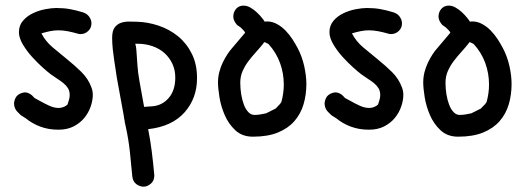

<svg xmlns="http://www.w3.org/2000/svg" viewBox="-20 -452 1915 698"><path d="M281.2 -407.2Q296.9 -402.3 304.7 -390.6Q312.5 -378.9 312.5 -367.2Q312.5 -350.6 300.8 -339.4Q289.1 -328.1 272.5 -328.1Q267.6 -328.1 264.6 -329.1Q244.1 -335 226.6 -338.4Q209 -341.8 192.4 -341.8Q177.7 -341.8 163.1 -338.9Q148.4 -335.9 131.8 -331.1L130.9 -330.1Q145.5 -301.8 170.9 -280.3Q196.3 -258.8 223.6 -236.8Q251 -214.8 275.9 -190.4Q300.8 -166 312.5 -133.8Q317.4 -121.1 317.4 -107.4Q317.4 -86.9 309.6 -64.5Q301.8 -42 286.6 -23.4Q271.5 -4.9 248 7.3Q224.6 19.5 192.4 19.5Q156.2 19.5 126.5 8.3Q96.7 -2.9 74.2 -21.5L55.7 -33.2L46.9 -42Q32.2 -54.7 31.2 -73.2V-79.1Q34.2 -97.7 44.4 -106Q54.7 -114.3 69.3 -116.2Q88.9 -116.2 105.5 -95.7L128.9 -83Q142.6 -75.2 159.7 -67.4Q176.8 -59.6 193.4 -59.6Q207 -59.6 219.7 -67.4L225.6 -72.3Q228.5 -81.1 231 -89.8Q233.4 -98.6 233.4 -106.4Q233.4 -121.1 227.1 -131.3Q220.7 -141.6 210.4 -149.9Q200.2 -158.2 188.5 -165.5Q176.8 -172.9 165 -181.6Q154.3 -189.5 135.3 -206.5Q116.2 -223.6 96.7 -245.1Q77.1 -266.6 63 -290.5Q48.8 -314.5 48.8 -335Q48.8 -359.4 63.5 -376.5Q78.1 -393.6 99.6 -403.8Q121.1 -414.1 144.5 -418.5Q168 -422.9 184.6 -422.9Q211.9 -422.9 233.9 -418.9Q255.9 -415 281.2 -407.2Z M541 185.5Q541 205.1 528.3 215.8Q515.6 226.6 502 226.6Q488.3 226.6 475.6 217.3Q462.9 208 460.9 188.5Q457 143.6 452.1 99.1Q447.3 54.7 437.5 9.8L433.6 -7.8Q433.6 -12.7 432.1 -17.6Q430.7 -22.5 430.7 -27.3L404.3 -171.9Q403.3 -179.7 400.9 -195.3Q398.4 -210.9 395.5 -230.5Q392.6 -250 390.1 -272Q387.7 -293.9 387.7 -314.5Q387.7 -340.8 397.5 -353Q407.2 -365.2 421.4 -369.6Q435.5 -374 450.7 -373.5Q465.8 -373 476.6 -373Q516.6 -372.1 556.2 -358.9Q595.7 -345.7 627 -320.3Q658.2 -294.9 677.2 -256.8Q696.3 -218.8 696.3 -168Q696.3 -94.7 650.9 -43.5Q605.5 7.8 518.6 17.6Q526.4 56.6 531.7 98.6Q537.1 140.6 541 185.5ZM503.9 -63.5 531.2 -65.4Q568.4 -67.4 592.8 -95.2Q617.2 -123 617.2 -169.9Q617.2 -198.2 606.4 -220.7Q595.7 -243.2 577.6 -259.3Q559.6 -275.4 534.2 -284.2Q508.8 -293 479.5 -293H471.7Q474.6 -284.2 475.6 -272Q476.6 -259.8 477.5 -245.6Q478.5 -231.4 479.5 -216.3Q480.5 -201.2 482.4 -186.5Q487.3 -153.3 493.2 -122.6Q499 -91.8 503.9 -63.5Z M841.8 -361.3Q828.1 -377 828.1 -391.6Q828.1 -408.2 838.4 -419.9Q848.6 -431.6 865.2 -431.6Q877.9 -431.6 890.6 -424.3Q903.3 -417 914.1 -406.7Q924.8 -396.5 932.6 -386.7Q940.4 -377 942.4 -373Q944.3 -374 951.2 -374Q969.7 -374 986.8 -364.7Q1003.9 -355.5 1018.1 -340.8Q1032.2 -326.2 1043 -309.6Q1053.7 -293 1061.5 -278.3Q1069.3 -263.7 1075.7 -246.6Q1082 -229.5 1085.9 -211.9Q1089.8 -194.3 1091.8 -177.7Q1093.8 -161.1 1093.8 -147.5Q1093.8 -107.4 1083.5 -72.8Q1073.2 -38.1 1050.3 -11.7Q1027.3 14.6 990.2 29.8Q953.1 44.9 899.4 44.9Q860.4 44.9 835.4 21.5Q810.5 -2 796.9 -33.7Q783.2 -65.4 777.8 -98.6Q772.5 -131.8 772.5 -152.3Q772.5 -171.9 777.3 -190.4Q782.2 -209 790 -225.1Q797.9 -241.2 806.2 -253.9Q814.5 -266.6 822.3 -275.4L871.1 -333Q870.1 -336.9 864.7 -342.3Q859.4 -347.7 854.5 -352.5ZM940.4 -298.8 936.5 -293Q924.8 -278.3 910.6 -262.7Q896.5 -247.1 883.8 -230.5Q871.1 -213.9 862.3 -194.3Q853.5 -174.8 853.5 -151.4Q853.5 -129.9 856.9 -108.9Q860.4 -87.9 866.7 -71.3Q873 -54.7 882.8 -44.4Q892.6 -34.2 905.3 -34.2Q916 -34.2 927.2 -36.1Q938.5 -38.1 947.3 -40L982.4 -57.6Q985.4 -61.5 992.2 -67.9Q999 -74.2 1002.9 -81.1Q1011.7 -113.3 1011.7 -144.5Q1011.7 -185.5 998 -223.1Q984.4 -260.7 956.1 -292L944.3 -297.9H943.4Q941.4 -297.9 940.4 -298.8Z M1410.2 -407.2Q1425.8 -402.3 1433.6 -390.6Q1441.4 -378.9 1441.4 -367.2Q1441.4 -350.6 1429.7 -339.4Q1418 -328.1 1401.4 -328.1Q1396.5 -328.1 1393.6 -329.1Q1373 -335 1355.5 -338.4Q1337.9 -341.8 1321.3 -341.8Q1306.6 -341.8 1292 -338.9Q1277.3 -335.9 1260.7 -331.1L1259.8 -330.1Q1274.4 -301.8 1299.8 -280.3Q1325.2 -258.8 1352.5 -236.8Q1379.9 -214.8 1404.8 -190.4Q1429.7 -166 1441.4 -133.8Q1446.3 -121.1 1446.3 -107.4Q1446.3 -86.9 1438.5 -64.5Q1430.7 -42 1415.5 -23.4Q1400.4 -4.9 1377 7.3Q1353.5 19.5 1321.3 19.5Q1285.2 19.5 1255.4 8.3Q1225.6 -2.9 1203.1 -21.5L1184.6 -33.2L1175.8 -42Q1161.1 -54.7 1160.2 -73.2V-79.1Q1163.1 -97.7 1173.3 -106Q1183.6 -114.3 1198.2 -116.2Q1217.8 -116.2 1234.4 -95.7L1257.8 -83Q1271.5 -75.2 1288.6 -67.4Q1305.7 -59.6 1322.3 -59.6Q1335.9 -59.6 1348.6 -67.4L1354.5 -72.3Q1357.4 -81.1 1359.9 -89.8Q1362.3 -98.6 1362.3 -106.4Q1362.3 -121.1 1356 -131.3Q1349.6 -141.6 1339.4 -149.9Q1329.1 -158.2 1317.4 -165.5Q1305.7 -172.9 1293.9 -181.6Q1283.2 -189.5 1264.2 -206.5Q1245.1 -223.6 1225.6 -245.1Q1206.1 -266.6 1191.9 -290.5Q1177.7 -314.5 1177.7 -335Q1177.7 -359.4 1192.4 -376.5Q1207 -393.6 1228.5 -403.8Q1250 -414.1 1273.4 -418.5Q1296.9 -422.9 1313.5 -422.9Q1340.8 -422.9 1362.8 -418.9Q1384.8 -415 1410.2 -407.2Z M1587.9 -361.3Q1574.2 -377 1574.2 -391.6Q1574.2 -408.2 1584.5 -419.9Q1594.7 -431.6 1611.3 -431.6Q1624 -431.6 1636.7 -424.3Q1649.4 -417 1660.2 -406.7Q1670.9 -396.5 1678.7 -386.7Q1686.5 -377 1688.5 -373Q1690.4 -374 1697.3 -374Q1715.8 -374 1732.9 -364.7Q1750 -355.5 1764.2 -340.8Q1778.3 -326.2 1789.1 -309.6Q1799.8 -293 1807.6 -278.3Q1815.4 -263.7 1821.8 -246.6Q1828.1 -229.5 1832 -211.9Q1835.9 -194.3 1837.9 -177.7Q1839.8 -161.1 1839.8 -147.5Q1839.8 -107.4 1829.6 -72.8Q1819.3 -38.1 1796.4 -11.7Q1773.4 14.6 1736.3 29.8Q1699.2 44.9 1645.5 44.9Q1606.4 44.9 1581.5 21.5Q1556.6 -2 1543 -33.7Q1529.3 -65.4 1523.9 -98.6Q1518.6 -131.8 1518.6 -152.3Q1518.6 -171.9 1523.4 -190.4Q1528.3 -209 1536.1 -225.1Q1543.9 -241.2 1552.2 -253.9Q1560.5 -266.6 1568.4 -275.4L1617.2 -333Q1616.2 -336.9 1610.8 -342.3Q1605.5 -347.7 1600.6 -352.5ZM1686.5 -298.8 1682.6 -293Q1670.9 -278.3 1656.7 -262.7Q1642.6 -247.1 1629.9 -230.5Q1617.2 -213.9 1608.4 -194.3Q1599.6 -174.8 1599.6 -151.4Q1599.6 -129.9 1603 -108.9Q1606.4 -87.9 1612.8 -71.3Q1619.1 -54.7 1628.9 -44.4Q1638.7 -34.2 1651.4 -34.2Q1662.1 -34.2 1673.3 -36.1Q1684.6 -38.1 1693.4 -40L1728.5 -57.6Q1731.4 -61.5 1738.3 -67.9Q1745.1 -74.2 1749 -81.1Q1757.8 -113.3 1757.8 -144.5Q1757.8 -185.5 1744.1 -223.1Q1730.5 -260.7 1702.1 -292L1690.4 -297.9H1689.5Q1687.5 -297.9 1686.5 -298.8Z"/></svg>

Font: Single Day
Style: Regular
Weight: 400
Designer: DXKorea
Foundry: DXKorea
Version: Version 1.00